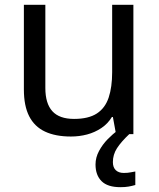

<svg xmlns="http://www.w3.org/2000/svg" viewBox="-20 -556 658 796"><path d="M533 -536V0H461L448 -71H444Q427 -43 400 -25Q373 -7 341 1.5Q309 10 274 10Q210 10 166.5 -10.5Q123 -31 101 -74Q79 -117 79 -185V-536H168V-191Q168 -127 197 -95Q226 -63 287 -63Q347 -63 381.5 -85.5Q416 -108 430.5 -151.5Q445 -195 445 -257V-536ZM448 116Q448 138 460 149.5Q472 161 493 161Q510 161 521.5 158.5Q533 156 541 155V211Q527 215 513 217.5Q499 220 479 220Q426 220 401 195Q376 170 376 126Q376 97 390.5 70Q405 43 426.5 21Q448 -1 468 -15L516 0Q482 32 465 58.5Q448 85 448 116Z"/></svg>

Font: Noto Sans Lao Looped
Style: Regular
Weight: 400
Designer: Mark Frömberg, Ben Mitchell
Foundry: The Fontpad Ltd
Version: Version 1.001